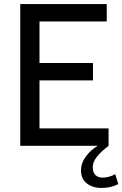

<svg xmlns="http://www.w3.org/2000/svg" viewBox="-20 -720 604 948"><path d="M80 -700H507V-614H175V-409H439V-323H175V-86H516V0H80ZM516 0Q478 29 458 54.5Q438 80 438 106Q438 131 451 144Q464 157 486 157Q518 157 549 140L564 189Q528 208 481 208Q437 208 408.5 185.5Q380 163 380 122Q380 85 404.5 52Q429 19 463 0Z"/></svg>

Font: Cabin
Style: Regular
Weight: 400
Designer: Pablo Impallari
Foundry: Pablo Impallari. http://www.impallari.com Igino Marini. http://www.ikern.com
Version: Version 2.001